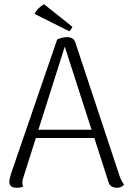

<svg xmlns="http://www.w3.org/2000/svg" viewBox="-20 -880 620 910"><path d="M323 -753 189 -860C173 -852 153 -834 144 -814L308 -732C314 -735 322 -748 323 -753ZM547 -45 337 -679C331 -697 316 -704 298 -704C283 -704 267 -700 251 -693L32 -56C29 -43 24 -29 24 -19C24 0 36 10 58 10C72 10 81 8 91 4C87 -1 86 -8 86 -15C86 -23 89 -35 92 -43L150 -226H427L495 -15C499 1 515 10 534 10C550 10 560 4 568 -5C560 -15 552 -31 547 -45ZM162 -265 287 -659 414 -265Z"/></svg>

Font: Arima Koshi Light
Style: Regular
Weight: 300
Designer: Joana Correia and Natanael Gama
Foundry: NDISCOVER
Version: Version 1.019;PS 001.019;hotconv 1.0.88;makeotf.lib2.5.64775